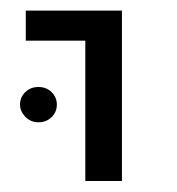

<svg xmlns="http://www.w3.org/2000/svg" viewBox="-20 -591 328 356"><path d="M138.2 -255.4V-515.6H27.8V-571.3H206.1V-255.4ZM51.3 -364.3Q36.6 -364.3 26.9 -374.5Q17.1 -384.8 17.1 -397Q17.1 -410.6 26.9 -420.2Q36.6 -429.7 51.3 -429.7Q65.9 -429.7 75.7 -420.2Q85.4 -410.6 85.4 -397Q85.4 -383.3 75.7 -373.8Q65.9 -364.3 51.3 -364.3Z"/></svg>

Font: Heebo Light
Style: Regular
Weight: 300
Designer: Oded Ezer
Foundry: Ezer Type House
Version: Version 3.100